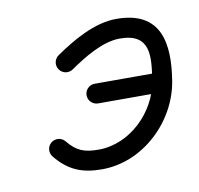

<svg xmlns="http://www.w3.org/2000/svg" viewBox="-47 -334 418 404"><g transform="rotate(-10 161.5 -132.0)"><path d="M156.8 -117C156.8 -117 156.8 -117 156.8 -117C203.1 -117 249.5 -117 295.8 -117C307.4 -117 316.8 -126.4 316.8 -138C316.8 -149.6 307.4 -159 295.8 -159C295.8 -159 295.8 -159 295.8 -159C249.5 -159 203.1 -159 156.8 -159C145.2 -159 135.8 -149.6 135.8 -138C135.8 -126.4 145.2 -117 156.8 -117ZM87.3 -202.1C93.9 -192.5 107 -190.1 116.5 -196.7C146.4 -217.3 187.9 -243.5 225.2 -243.5C291.2 -243.5 285.4 -195.4 277 -143.3C266.7 -79 208.5 -21 141.2 -21C110.6 -21 94.3 -27.2 75.6 -50.3C68.3 -59.3 55 -60.6 46 -53.3C37 -46 35.7 -32.7 43 -23.7C69.8 9.2 98.3 21 141.2 21C229.1 21 304.9 -52 318.5 -136.7C331.1 -214.7 321.1 -285.5 225.2 -285.5C178.4 -285.5 130.2 -257.2 92.6 -231.3C83.1 -224.7 80.7 -211.6 87.3 -202.1Z"/></g></svg>

Font: FRB American Cursive Guidelines Medium
Style: Italic
Weight: 500
Italic angle: -25°
Version: Version 2.0;Modular Font Editor K font №1